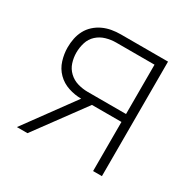

<svg xmlns="http://www.w3.org/2000/svg" viewBox="-124 -637 748 755"><g transform="rotate(30 250.0 -260.0)"><path d="M45 0 208 -223Q179 -223 150 -232.5Q121 -242 100 -263Q79 -284 70 -313Q61 -342 61 -371Q61 -392 65 -412Q69 -432 78.5 -450Q88 -468 103.5 -482Q119 -496 137.5 -504.5Q156 -513 176 -516.5Q196 -520 217 -520H431V0H391V-223H257L93 0ZM217 -259H391V-483H217Q194 -483 171.5 -476.5Q149 -470 132 -454.5Q115 -439 108 -416.5Q101 -394 101 -371Q101 -348 108 -326Q115 -304 132 -288Q149 -272 171.5 -265.5Q194 -259 217 -259Z"/></g></svg>

Font: Iosevka Extralight
Style: Regular
Weight: 200
Monospace: yes
Designer: Belleve Invis
Foundry: Belleve Invis
Version: Version 32.0.1; ttfautohint (v1.8.4)